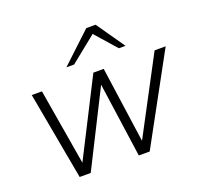

<svg xmlns="http://www.w3.org/2000/svg" viewBox="-127 -877 1083 1028"><g transform="rotate(-20 415.0 -363.5)"><path d="M158 5 67 -495H125L198 -62L418 -495H477L538 -63L767 -495H830L557 5H495L435 -420L221 5ZM591 -571 473 -705 464 -732H517L629 -571ZM292 -571 464 -732H517L494 -698L336 -571Z"/></g></svg>

Font: REM ExtraLight
Style: Italic
Weight: 250
Italic angle: -11°
Designer: Octavio Pardo
Foundry: Ashler Design
Version: Version 1.005;gftools[0.9.28]